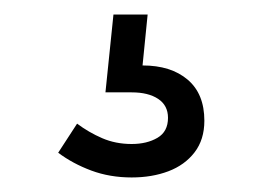

<svg xmlns="http://www.w3.org/2000/svg" viewBox="-20 -42 361 264"><path d="M60 168 86 128Q102 140 120.5 148Q139 156 161 156Q182 156 196.5 147.5Q211 139 211 120Q211 103 197.5 94Q184 85 161 85H125L136 -22H183L176 48Q215 48 238 67.5Q261 87 261 124Q261 150 247.5 167.5Q234 185 211.5 193.5Q189 202 161 202Q131 202 105.5 192.5Q80 183 60 168Z"/></svg>

Font: Space 7353
Style: Regular
Weight: 400
Designer: Christine Claussen + Ruben Lyon  (Space 7353)
Version: Version 1.000;FEAKit 1.0